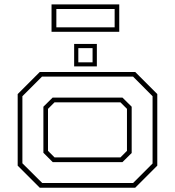

<svg xmlns="http://www.w3.org/2000/svg" viewBox="-20 -876 816 896"><path d="M165.5 0 62.5 -103V-437L165.5 -540H611L714 -437V-103L611 0ZM177 -22H601L692 -113V-427L601 -518.5H176L84.5 -427V-114ZM226 -119.5 182.5 -163V-378L225.5 -420.5H551.5L594.5 -378V-162L551.5 -119.5ZM234.5 -141.5H542L572.5 -172V-368L542 -398.5H234.5L204 -368V-172ZM326 -566V-671H432V-566ZM345.5 -585H412V-651.5H345.5ZM220.5 -727.5V-855.5H536.5V-727.5ZM243 -748.5H515V-834H243Z"/></svg>

Font: Tourney Expanded ExtraLight
Style: Regular
Weight: 200
Width: 7
Designer: Tyler Finck
Foundry: Etcetera Type Co
Version: Version 1.010; ttfautohint (v1.8.3)